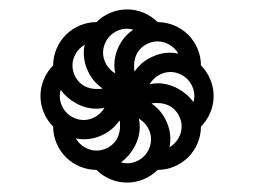

<svg xmlns="http://www.w3.org/2000/svg" viewBox="-20 -544 540 408"><path d="M266 -392Q279 -411 299.5 -421.5Q320 -432 342 -432Q346 -432 350.5 -431.5Q355 -431 359 -430Q352 -442 340 -449Q328 -456 315 -456Q305 -456 295.5 -452Q286 -448 279 -441Q272 -434 268.5 -424.5Q265 -415 265 -405Q265 -402 265 -398.5Q265 -395 266 -392ZM185 -355Q188 -355 191.5 -355Q195 -355 198 -356Q179 -369 168.5 -389.5Q158 -410 158 -432Q158 -436 158.5 -440.5Q159 -445 160 -449Q148 -442 141 -430Q134 -418 134 -405Q134 -395 138 -385.5Q142 -376 149 -369Q156 -362 165.5 -358.5Q175 -355 185 -355ZM407 -405Q407 -406 407 -406Q407 -406 407 -405ZM340 -231Q352 -238 359 -250Q366 -262 366 -275Q366 -285 362 -294.5Q358 -304 351 -311Q344 -318 334.5 -321.5Q325 -325 315 -325Q312 -325 308.5 -325Q305 -325 302 -324Q321 -311 331.5 -290.5Q342 -270 342 -248Q342 -244 341.5 -239.5Q341 -235 340 -231ZM225 -388Q224 -392 223.5 -396.5Q223 -401 223 -405Q223 -427 233.5 -447.5Q244 -468 262 -480L263 -481Q259 -482 256 -482.5Q253 -483 250 -483Q240 -483 230.5 -479Q221 -475 214 -468Q207 -461 203 -451.5Q199 -442 199 -432Q199 -419 206 -407Q213 -395 225 -388ZM391 -327Q392 -330 392.5 -333.5Q393 -337 393 -340Q393 -350 389 -359.5Q385 -369 378 -376Q371 -383 361.5 -387Q352 -391 342 -391Q329 -391 317 -384Q305 -377 298 -365Q302 -366 306.5 -366.5Q311 -367 315 -367Q337 -367 357.5 -356Q378 -345 391 -327ZM158 -289Q171 -289 183 -296Q195 -303 202 -315Q198 -314 193.5 -313.5Q189 -313 185 -313Q163 -313 142.5 -324Q122 -335 109 -353Q108 -350 107.5 -346.5Q107 -343 107 -340Q107 -330 111 -320.5Q115 -311 122 -304Q129 -297 138.5 -293Q148 -289 158 -289ZM250 -197Q260 -197 269.5 -201Q279 -205 286 -212Q293 -219 297 -228.5Q301 -238 301 -248Q301 -261 294 -273Q287 -285 275 -292Q276 -288 276.5 -283.5Q277 -279 277 -275Q277 -253 266 -232.5Q255 -212 237 -199Q240 -198 243.5 -197.5Q247 -197 250 -197ZM185 -224Q195 -224 204.5 -228Q214 -232 221 -239Q228 -246 231.5 -255.5Q235 -265 235 -275Q235 -278 235 -281.5Q235 -285 234 -288Q221 -269 200.5 -258.5Q180 -248 158 -248Q154 -248 149.5 -248.5Q145 -249 141 -250Q148 -238 160 -231Q172 -224 185 -224ZM250 -156Q232 -156 215 -163Q198 -170 185 -183Q167 -183 150 -190Q133 -197 120 -210Q107 -223 100 -240Q93 -257 93 -275Q80 -288 73 -305Q66 -322 66 -340Q66 -358 73 -375Q80 -392 93 -405Q93 -423 100 -440Q107 -457 120 -470Q133 -483 150 -490Q167 -497 185 -497Q198 -510 215 -517Q232 -524 250 -524Q268 -524 285 -517Q302 -510 315 -497Q333 -497 350 -490Q367 -483 380 -470Q393 -457 400 -440Q407 -423 407 -405Q420 -392 427 -375Q434 -358 434 -340Q434 -322 427 -305Q420 -288 407 -275Q407 -257 400 -240Q393 -223 380 -210Q367 -197 350 -190Q333 -183 315 -183Q302 -170 285 -163Q268 -156 250 -156Z"/></svg>

Font: Iosevka Light
Style: Regular
Weight: 300
Monospace: yes
Designer: Belleve Invis
Foundry: Belleve Invis
Version: Version 32.5.0; ttfautohint (v1.8.4)